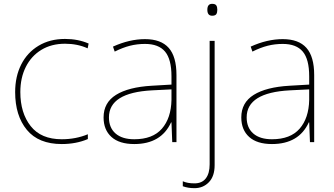

<svg xmlns="http://www.w3.org/2000/svg" viewBox="-20 -741 1741 1001"><path d="M59 -261Q59 -342 90.5 -404.5Q122 -467 181 -502.5Q240 -538 319 -538Q387 -538 442 -514L437 -489Q384 -513 319 -513Q248 -513 195.5 -481Q143 -449 114.5 -392Q86 -335 86 -261Q86 -152 140 -83.5Q194 -15 302 -15Q375 -15 438 -41V-16Q377 10 302 10Q181 10 120 -64Q59 -138 59 -261Z M900 -350V0H878L874 -103H872Q820 10 680 10Q602 10 561 -27Q520 -64 520 -129Q520 -206 585 -246.5Q650 -287 771 -294L874 -300V-343Q874 -432 840.5 -472Q807 -512 736 -512Q695 -512 657.5 -502.5Q620 -493 578 -472L569 -498Q655 -537 736 -537Q819 -537 859.5 -491.5Q900 -446 900 -350ZM773 -270Q548 -258 548 -129Q548 -75 582.5 -45Q617 -15 680 -15Q776 -15 824 -70Q872 -125 874 -220V-275Z M1086 -721Q1102 -721 1107.5 -713Q1113 -705 1113 -690Q1113 -675 1107.5 -667Q1102 -659 1086 -659Q1061 -659 1061 -690Q1061 -721 1086 -721ZM933 230V204Q957 215 994 215Q1033 215 1053 189Q1073 163 1073 116V-528H1099V120Q1099 178 1069 209Q1039 240 994 240Q960 240 933 230Z M1618 -350V0H1596L1592 -103H1590Q1538 10 1398 10Q1320 10 1279 -27Q1238 -64 1238 -129Q1238 -206 1303 -246.5Q1368 -287 1489 -294L1592 -300V-343Q1592 -432 1558.5 -472Q1525 -512 1454 -512Q1413 -512 1375.5 -502.5Q1338 -493 1296 -472L1287 -498Q1373 -537 1454 -537Q1537 -537 1577.5 -491.5Q1618 -446 1618 -350ZM1491 -270Q1266 -258 1266 -129Q1266 -75 1300.5 -45Q1335 -15 1398 -15Q1494 -15 1542 -70Q1590 -125 1592 -220V-275Z"/></svg>

Font: Noto Sans UI Thin
Style: Regular
Weight: 250
Designer: Monotype Design Team
Foundry: Monotype Imaging Inc.
Version: Version 1.001